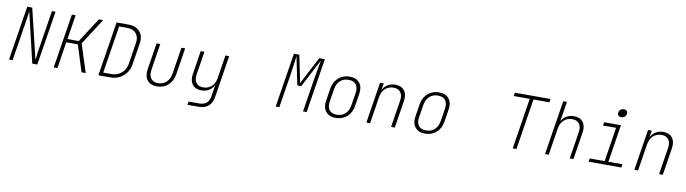

<svg xmlns="http://www.w3.org/2000/svg" viewBox="-37 -1562 9074 2540"><g transform="rotate(10 4500.0 -292.5)"><path d="M66 0 182 -730H249L411 -55Q413 -75 416 -99Q419 -123 421.5 -143Q424 -163 425 -170L514 -730H562L446 0H378L219 -675Q218 -661 213.5 -629.5Q209 -598 203 -560L114 0Z M666 0 782 -730H832L780 -401H932L1144 -730H1202L975 -377L1096 0H1040L927 -356H772L716 0Z M1266 0 1382 -730H1542Q1610 -730 1656 -702.5Q1702 -675 1722.5 -625.5Q1743 -576 1732 -510L1686 -220Q1676 -154 1639.5 -104.5Q1603 -55 1548.5 -27.5Q1494 0 1426 0ZM1323 -46H1433Q1512 -46 1567.5 -93.5Q1623 -141 1636 -220L1682 -510Q1694 -588 1653 -636Q1612 -684 1534 -684H1424Z M2053 10Q1964 10 1922 -44.5Q1880 -99 1895 -194L1951 -550H2001L1945 -194Q1933 -119 1964 -77Q1995 -35 2061 -35Q2128 -35 2172.5 -77Q2217 -119 2229 -194L2285 -550H2335L2279 -194Q2264 -100 2203.5 -45Q2143 10 2053 10Z M2494 180 2502 135H2647Q2767 135 2787 15L2797 -50L2812 -144Q2790 -96 2745.5 -68Q2701 -40 2642 -40Q2561 -40 2520.5 -92.5Q2480 -145 2494 -233L2544 -550H2594L2545 -240Q2533 -166 2564 -124.5Q2595 -83 2659 -83Q2725 -83 2770.5 -125Q2816 -167 2827 -240L2876 -550H2926L2837 15Q2810 180 2639 180Z M3648 0 3764 -730H3837L3894 -450Q3899 -428 3904 -402Q3909 -376 3912 -359Q3920 -376 3933.5 -402Q3947 -428 3958 -450L4104 -730H4180L4064 0H4015L4085 -440Q4093 -491 4102 -541.5Q4111 -592 4119 -635Q4127 -678 4132 -705L3934 -325H3881L3803 -705Q3800 -678 3794.5 -635Q3789 -592 3782 -541.5Q3775 -491 3767 -440L3697 0Z M4454 10Q4366 10 4321.5 -44.5Q4277 -99 4291 -190L4318 -360Q4328 -421 4359 -465.5Q4390 -510 4438 -535Q4486 -560 4545 -560Q4634 -560 4678 -505.5Q4722 -451 4708 -360L4681 -190Q4667 -99 4605 -44.5Q4543 10 4454 10ZM4461 -34Q4530 -34 4574.5 -75Q4619 -116 4631 -190L4658 -360Q4670 -434 4638 -475Q4606 -516 4538 -516Q4470 -516 4425 -475Q4380 -434 4368 -360L4341 -190Q4329 -116 4360.5 -75Q4392 -34 4461 -34Z M4866 0 4953 -550H5003L4988 -456Q5010 -504 5054.5 -532Q5099 -560 5158 -560Q5239 -560 5279.5 -508Q5320 -456 5306 -367L5248 0H5198L5255 -360Q5267 -434 5236.5 -475.5Q5206 -517 5141 -517Q5075 -517 5029.5 -475Q4984 -433 4973 -360L4916 0Z M5654 10Q5566 10 5521.5 -44.5Q5477 -99 5491 -190L5518 -360Q5528 -421 5559 -465.5Q5590 -510 5638 -535Q5686 -560 5745 -560Q5834 -560 5878 -505.5Q5922 -451 5908 -360L5881 -190Q5867 -99 5805 -44.5Q5743 10 5654 10ZM5661 -34Q5730 -34 5774.5 -75Q5819 -116 5831 -190L5858 -360Q5870 -434 5838 -475Q5806 -516 5738 -516Q5670 -516 5625 -475Q5580 -434 5568 -360L5541 -190Q5529 -116 5560.5 -75Q5592 -34 5661 -34Z M6832 0 6940 -684H6724L6732 -730H7212L7204 -684H6990L6882 0Z M7266 0 7382 -730H7432L7408 -580L7390 -470H7394Q7417 -512 7460 -536Q7503 -560 7558 -560Q7639 -560 7679.5 -508Q7720 -456 7706 -367L7648 0H7598L7655 -360Q7667 -434 7636.5 -475.5Q7606 -517 7541 -517Q7475 -517 7429.5 -475Q7384 -433 7373 -360L7316 0Z M7851 0 7858 -45H8059L8132 -505H7956L7963 -550H8189L8109 -45H8298L8291 0ZM8174 -655Q8148 -655 8134.5 -670Q8121 -685 8125 -710Q8129 -735 8147.5 -750Q8166 -765 8192 -765Q8218 -765 8231.5 -750Q8245 -735 8241 -710Q8237 -685 8218.5 -670Q8200 -655 8174 -655Z M8466 0 8553 -550H8603L8588 -456Q8610 -504 8654.5 -532Q8699 -560 8758 -560Q8839 -560 8879.5 -508Q8920 -456 8906 -367L8848 0H8798L8855 -360Q8867 -434 8836.5 -475.5Q8806 -517 8741 -517Q8675 -517 8629.5 -475Q8584 -433 8573 -360L8516 0Z"/></g></svg>

Font: NKDuy Mono Thin
Style: Italic
Weight: 100
Italic angle: -9°
Monospace: yes
Designer: NKDuy
Foundry: NKDuy
Version: Version 2.251; ttfautohint (v1.8.4.7-5d5b)